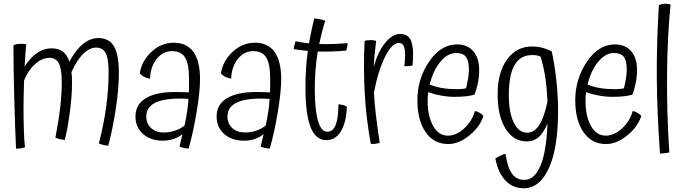

<svg xmlns="http://www.w3.org/2000/svg" viewBox="-20 -762 3670 1029"><path d="M106 -180Q106 -127 108 -63.5Q110 0 114 27Q105 31 91.5 33Q78 35 66 35Q61 -66 56.5 -233Q52 -400 52 -519Q60 -523 69 -525Q78 -527 88 -527Q100 -527 107 -526.5Q114 -526 121 -524Q118 -501 116 -471Q114 -441 112 -405Q142 -453 178.5 -478Q215 -503 256 -503Q293 -503 316.5 -485.5Q340 -468 352 -432Q386 -495 425 -526.5Q464 -558 507 -558Q565 -558 591 -513.5Q617 -469 617 -373Q617 -286 600.5 -178Q584 -70 560 19Q547 18 532.5 14.5Q518 11 510 7Q537 -101 549.5 -192.5Q562 -284 562 -377Q562 -447 546.5 -477Q531 -507 495 -507Q460 -507 425 -472.5Q390 -438 363 -375Q365 -362 365.5 -348Q366 -334 366 -318Q366 -247 354 -158Q342 -69 327 -12Q314 -13 299.5 -16.5Q285 -20 277 -24Q296 -126 303.5 -193Q311 -260 311 -322Q311 -392 295.5 -422Q280 -452 244 -452Q206 -452 169 -419.5Q132 -387 109 -331Q108 -291 107 -252Q106 -213 106 -180Z M1052 -338Q1052 -271 1034 -162.5Q1016 -54 991 34Q980 34 967.5 31.5Q955 29 942 24Q946 8 951.5 -16Q957 -40 958 -43Q937 -26 910 -17Q883 -8 853 -8Q787 -8 746.5 -44Q706 -80 706 -138Q706 -202 761 -235.5Q816 -269 921 -269Q935 -269 949.5 -268.5Q964 -268 992 -267Q993 -279 993 -293.5Q993 -308 993 -341Q993 -419 972 -453.5Q951 -488 902 -488Q853 -488 819.5 -446Q786 -404 784 -340Q762 -345 749.5 -351.5Q737 -358 729 -369Q740 -437 792.5 -485Q845 -533 911 -533Q981 -533 1016.5 -484Q1052 -435 1052 -338ZM764 -138Q764 -99 790 -75.5Q816 -52 858 -52Q889 -52 917.5 -61.5Q946 -71 969 -89Q979 -136 983.5 -168.5Q988 -201 990 -232Q878 -239 821 -215.5Q764 -192 764 -138Z M1487 -338Q1487 -271 1469 -162.5Q1451 -54 1426 34Q1415 34 1402.5 31.5Q1390 29 1377 24Q1381 8 1386.5 -16Q1392 -40 1393 -43Q1372 -26 1345 -17Q1318 -8 1288 -8Q1222 -8 1181.5 -44Q1141 -80 1141 -138Q1141 -202 1196 -235.5Q1251 -269 1356 -269Q1370 -269 1384.5 -268.5Q1399 -268 1427 -267Q1428 -279 1428 -293.5Q1428 -308 1428 -341Q1428 -419 1407 -453.5Q1386 -488 1337 -488Q1288 -488 1254.5 -446Q1221 -404 1219 -340Q1197 -345 1184.5 -351.5Q1172 -358 1164 -369Q1175 -437 1227.5 -485Q1280 -533 1346 -533Q1416 -533 1451.5 -484Q1487 -435 1487 -338ZM1199 -138Q1199 -99 1225 -75.5Q1251 -52 1293 -52Q1324 -52 1352.5 -61.5Q1381 -71 1404 -89Q1414 -136 1418.5 -168.5Q1423 -201 1425 -232Q1313 -239 1256 -215.5Q1199 -192 1199 -138Z M1794 -203Q1806 -202 1818 -199Q1830 -196 1839 -191Q1836 -106 1807 -58.5Q1778 -11 1729 -11Q1672 -11 1644.5 -80.5Q1617 -150 1617 -295Q1617 -345 1620 -393Q1623 -441 1630 -489Q1608 -491 1589.5 -493.5Q1571 -496 1554 -499Q1555 -509 1557.5 -519Q1560 -529 1564 -541Q1584 -537 1602 -534Q1620 -531 1636 -530Q1642 -564 1649 -597Q1656 -630 1664 -663Q1678 -662 1691 -659.5Q1704 -657 1723 -651Q1713 -619 1705 -587.5Q1697 -556 1691 -526Q1723 -525 1760.5 -526Q1798 -527 1843 -531Q1843 -522 1841 -512Q1839 -502 1836 -491Q1793 -487 1755 -486Q1717 -485 1683 -486Q1675 -438 1671 -387.5Q1667 -337 1667 -286Q1667 -174 1684 -115Q1701 -56 1734 -56Q1764 -56 1778.5 -91Q1793 -126 1794 -203Z M2015 3Q2010 5 2003.5 6.5Q1997 8 1989 9Q1982 10 1977 9.5Q1972 9 1967 8Q1943 -122 1935 -258.5Q1927 -395 1934 -542Q1940 -545 1947.5 -546Q1955 -547 1971 -547Q1975 -547 1979 -546.5Q1983 -546 1996 -543Q1990 -494 1987 -462.5Q1984 -431 1983 -404Q2005 -484 2044 -532Q2083 -580 2124 -580Q2161 -580 2177.5 -554Q2194 -528 2194 -470Q2194 -457 2193 -442Q2192 -427 2191 -411Q2184 -409 2174.5 -408Q2165 -407 2147 -407Q2149 -423 2150 -438Q2151 -453 2151 -467Q2151 -501 2143 -516.5Q2135 -532 2118 -532Q2081 -532 2044 -458.5Q2007 -385 1984 -266Q1987 -212 1994.5 -147Q2002 -82 2015 3Z M2283 -309Q2314 -296 2350 -290Q2386 -284 2433 -284Q2445 -284 2458.5 -285.5Q2472 -287 2478 -289Q2485 -318 2489 -343Q2493 -368 2493 -389Q2493 -437 2477 -457.5Q2461 -478 2425 -478Q2379 -478 2340 -431Q2301 -384 2283 -309ZM2525 -167Q2537 -165 2549.5 -158Q2562 -151 2571 -141Q2553 -83 2496 -36.5Q2439 10 2382 10Q2305 10 2261 -54Q2217 -118 2217 -225Q2217 -339 2279.5 -431.5Q2342 -524 2430 -524Q2485 -524 2516.5 -487.5Q2548 -451 2548 -388Q2548 -353 2541.5 -319Q2535 -285 2523 -255Q2504 -249 2478 -246Q2452 -243 2416 -243Q2381 -243 2345 -249.5Q2309 -256 2275 -268Q2273 -256 2272.5 -244.5Q2272 -233 2272 -221Q2272 -138 2301.5 -86.5Q2331 -35 2381 -35Q2425 -35 2467.5 -73.5Q2510 -112 2525 -167Z M2707 -253Q2707 -159 2733.5 -105Q2760 -51 2805 -51Q2843 -51 2869.5 -91Q2896 -131 2914 -217Q2911 -289 2902.5 -346Q2894 -403 2877 -459Q2868 -463 2857 -465Q2846 -467 2833 -467Q2769 -467 2738 -414Q2707 -361 2707 -253ZM2971 -169Q2971 32 2921.5 139.5Q2872 247 2787 247Q2727 247 2687.5 204Q2648 161 2635 87Q2649 78 2662.5 72Q2676 66 2689 62Q2700 136 2724 169Q2748 202 2790 202Q2845 202 2877 125Q2909 48 2914 -100Q2894 -51 2867.5 -27.5Q2841 -4 2804 -4Q2732 -4 2689.5 -72Q2647 -140 2647 -257Q2647 -374 2697.5 -443.5Q2748 -513 2832 -513Q2859 -513 2886 -506Q2913 -499 2937 -486Q2952 -420 2961.5 -332.5Q2971 -245 2971 -169Z M3129 -309Q3160 -296 3196 -290Q3232 -284 3279 -284Q3291 -284 3304.5 -285.5Q3318 -287 3324 -289Q3331 -318 3335 -343Q3339 -368 3339 -389Q3339 -437 3323 -457.5Q3307 -478 3271 -478Q3225 -478 3186 -431Q3147 -384 3129 -309ZM3371 -167Q3383 -165 3395.5 -158Q3408 -151 3417 -141Q3399 -83 3342 -36.5Q3285 10 3228 10Q3151 10 3107 -54Q3063 -118 3063 -225Q3063 -339 3125.5 -431.5Q3188 -524 3276 -524Q3331 -524 3362.5 -487.5Q3394 -451 3394 -388Q3394 -353 3387.5 -319Q3381 -285 3369 -255Q3350 -249 3324 -246Q3298 -243 3262 -243Q3227 -243 3191 -249.5Q3155 -256 3121 -268Q3119 -256 3118.5 -244.5Q3118 -233 3118 -221Q3118 -138 3147.5 -86.5Q3177 -35 3227 -35Q3271 -35 3313.5 -73.5Q3356 -112 3371 -167Z M3567 55Q3560 57 3543.5 59Q3527 61 3517 61Q3501 -168 3500 -349.5Q3499 -531 3511 -734Q3518 -738 3527 -740Q3536 -742 3544 -742Q3552 -742 3559.5 -741Q3567 -740 3574 -738Q3557 -574 3555 -367.5Q3553 -161 3567 55Z"/></svg>

Font: Atma Light
Style: Regular
Weight: 300
Designer: Gregori Vincens, Jeremie Hornus, Riccardo Olocco, Yoann Minet.
Foundry: black foundry
Version: Version 1.102;PS 1.100;hotconv 1.0.86;makeotf.lib2.5.63406